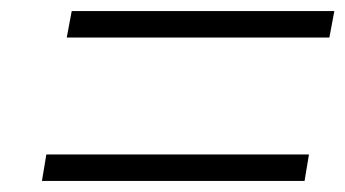

<svg xmlns="http://www.w3.org/2000/svg" viewBox="-20 -445 626 348"><path d="M586 -425 577 -377H101L110 -425ZM540 -165 532 -117H56L64 -165Z"/></svg>

Font: Overused Grotesk Light
Style: Italic
Weight: 300
Italic angle: -10°
Version: Version 0.003